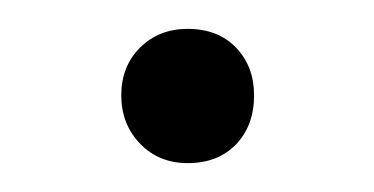

<svg xmlns="http://www.w3.org/2000/svg" viewBox="-20 -332 259 133"><path d="M64 -266Q64 -286 77 -299Q90 -312 110 -312Q131 -312 143.5 -299Q156 -286 156 -266Q156 -245 143.5 -232Q131 -219 110 -219Q90 -219 77 -232.5Q64 -246 64 -266Z"/></svg>

Font: SN Pro Light
Style: Regular
Weight: 300
Designer: Tobias Whetton
Foundry: Supernotes
Version: Version 1.002